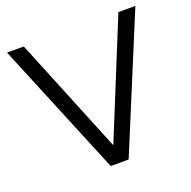

<svg xmlns="http://www.w3.org/2000/svg" viewBox="-124 -823 942 946"><g transform="rotate(-20 346.5 -350.0)"><path d="M10 -700H98L346 -92L594 -700H683L393 0H299Z"/></g></svg>

Font: Oak Sans
Style: Regular
Weight: 400
Designer: Erik Kennedy, Walven
Foundry: Erik Kennedy, Walven
Version: Version 1.000